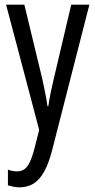

<svg xmlns="http://www.w3.org/2000/svg" viewBox="-20 -556 404 816"><path d="M5.9 -536.1H83.5L159.2 -222.7Q163.6 -202.1 167.7 -182.6Q171.9 -163.1 175.5 -143.8Q179.2 -124.5 181.6 -105H185.5Q189.5 -133.3 195.3 -162.4Q201.2 -191.4 209 -223.1L282.7 -536.1H359.9L200.7 85.9Q186.5 139.6 167.5 173.8Q148.4 208 122.8 224.1Q97.2 240.2 62 240.2Q50.3 240.2 38.6 237.8Q26.9 235.4 13.7 231.9V165Q22.9 168.5 33 170.4Q43 172.4 52.2 172.4Q70.8 172.4 84 162.8Q97.2 153.3 107.4 131.3Q117.7 109.4 127.4 71.3L146.5 -3.9Z"/></svg>

Font: Open Sans Condensed
Style: Regular
Weight: 400
Width: 3
Designer: Monotype Design Team
Foundry: Monotype Imaging Inc.
Version: Version 3.000